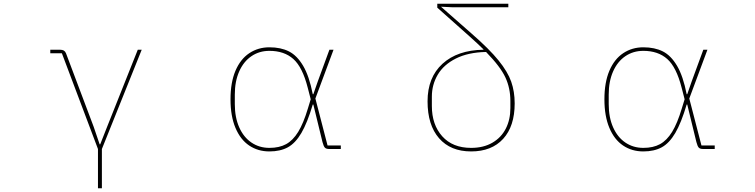

<svg xmlns="http://www.w3.org/2000/svg" viewBox="-20 -797 4040 1027"><path d="M504 210V0L311 -512H249V-531H301Q314 -531 321.5 -526.5Q329 -522 333 -512L481 -119L513 -25H516L553 -119L717 -531H738L525 0V210Z M1213 -266Q1213 -356 1239.5 -418.5Q1266 -481 1313.5 -512.5Q1361 -544 1421 -544Q1482 -544 1525.5 -522Q1569 -500 1601.5 -445Q1634 -390 1653 -293H1656L1680 -362L1742 -531H1764L1667 -270L1732 -19H1803V0H1741Q1725 0 1718 -7Q1711 -14 1705 -37L1656 -238H1653Q1624 -140 1592 -85.5Q1560 -31 1519.5 -9Q1479 13 1421 13Q1360 13 1313 -18.5Q1266 -50 1239.5 -113Q1213 -176 1213 -266ZM1627 -217 1642 -266 1626 -328Q1598 -438 1549 -481.5Q1500 -525 1421 -525Q1367 -525 1325 -496.5Q1283 -468 1259.5 -415Q1236 -362 1236 -291V-240Q1236 -169 1259.5 -116Q1283 -63 1325 -34.5Q1367 -6 1421 -6Q1474 -6 1510.5 -26Q1547 -46 1575 -91.5Q1603 -137 1627 -217Z M2267 -255Q2267 -383 2347 -456Q2427 -529 2566 -531V-533Q2539 -560 2492 -602L2319 -756V-777H2699V-758H2402L2340 -761V-760L2503 -617Q2597 -535 2646.5 -474Q2696 -413 2714.5 -360Q2733 -307 2733 -244Q2733 -122 2671.5 -54.5Q2610 13 2500 13Q2390 13 2328.5 -57.5Q2267 -128 2267 -255ZM2710 -219V-257Q2710 -325 2683.5 -382.5Q2657 -440 2580 -519Q2484 -517 2418.5 -484Q2353 -451 2321.5 -397.5Q2290 -344 2290 -280V-230Q2290 -130 2345.5 -68Q2401 -6 2500 -6Q2566 -6 2613.5 -33.5Q2661 -61 2685.5 -109Q2710 -157 2710 -219Z M3213 -266Q3213 -356 3239.5 -418.5Q3266 -481 3313.5 -512.5Q3361 -544 3421 -544Q3482 -544 3525.5 -522Q3569 -500 3601.5 -445Q3634 -390 3653 -293H3656L3680 -362L3742 -531H3764L3667 -270L3732 -19H3803V0H3741Q3725 0 3718 -7Q3711 -14 3705 -37L3656 -238H3653Q3624 -140 3592 -85.5Q3560 -31 3519.5 -9Q3479 13 3421 13Q3360 13 3313 -18.5Q3266 -50 3239.5 -113Q3213 -176 3213 -266ZM3627 -217 3642 -266 3626 -328Q3598 -438 3549 -481.5Q3500 -525 3421 -525Q3367 -525 3325 -496.5Q3283 -468 3259.5 -415Q3236 -362 3236 -291V-240Q3236 -169 3259.5 -116Q3283 -63 3325 -34.5Q3367 -6 3421 -6Q3474 -6 3510.5 -26Q3547 -46 3575 -91.5Q3603 -137 3627 -217Z"/></svg>

Font: IBM Plex Sans JP Thin
Style: Regular
Weight: 100
Designer: Mike Abbink; Paul van der Laan; Pieter van Rosmalen; Wujin Sim; Yejin Wi; Jinhee Kim; Boomi Park; Yona Kim; Kichan Ma
Foundry: Sandoll Inc.
Version: Version 1.001